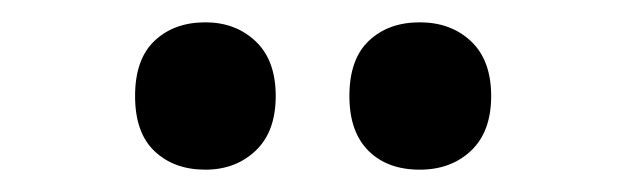

<svg xmlns="http://www.w3.org/2000/svg" viewBox="-20 -769 557 172"><path d="M101 -683Q101 -716 118.5 -732.5Q136 -749 164 -749Q191 -749 209 -732Q227 -715 227 -683Q227 -651 209 -634Q191 -617 164 -617Q136 -617 118.5 -633.5Q101 -650 101 -683ZM293 -683Q293 -716 310.5 -732.5Q328 -749 356 -749Q384 -749 402 -732Q420 -715 420 -683Q420 -651 402 -634Q384 -617 356 -617Q327 -617 310 -634Q293 -651 293 -683Z"/></svg>

Font: Noto Sans Khmer Condensed
Style: Bold
Weight: 700
Width: 3
Designer: Danh Hong and the Monotype Design Team
Foundry: Monotype Imaging Inc.
Version: Version 2.004